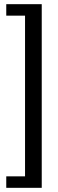

<svg xmlns="http://www.w3.org/2000/svg" viewBox="-20 -700 280 920"><path d="M180 -680V200H10V145H100V-625H10V-680Z"/></svg>

Font: Glametrix
Style: Bold
Weight: 700
Designer: gluk
Foundry: gluk
Version: Version 0.40